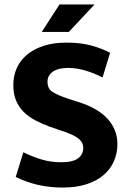

<svg xmlns="http://www.w3.org/2000/svg" viewBox="-20 -834 587 865"><path d="M279 -642Q345 -642 393 -628.5Q441 -615 476 -596L442 -485Q403 -505 363.5 -516.5Q324 -528 288 -528Q242 -528 218 -511Q194 -494 194 -466Q194 -434 217 -419.5Q240 -405 288 -389L347 -370Q382 -358 412 -340.5Q442 -323 463.5 -300Q485 -277 497 -248Q509 -219 509 -185Q509 -145 494 -109.5Q479 -74 448.5 -47Q418 -20 371.5 -4.5Q325 11 262 11Q203 11 149.5 -1.5Q96 -14 51 -37L85 -148Q128 -127 169 -115Q210 -103 255 -103Q308 -103 331.5 -120.5Q355 -138 355 -168Q355 -178 351 -188Q347 -198 335.5 -208Q324 -218 303.5 -227.5Q283 -237 251 -247L202 -264Q167 -277 137 -293Q107 -309 85.5 -331Q64 -353 52 -382Q40 -411 40 -451Q40 -492 55.5 -527Q71 -562 101.5 -587.5Q132 -613 176.5 -627.5Q221 -642 279 -642ZM290 -690H168L248 -814H406Z"/></svg>

Font: Ek Mukta ExtraBold
Style: Regular
Weight: 800
Designer: Girish Dalvi and Yashodeep Gholap
Foundry: Ek Type
Version: Version 2.538;PS 1.002;hotconv 16.6.51;makeotf.lib2.5.65220;